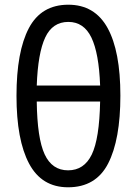

<svg xmlns="http://www.w3.org/2000/svg" viewBox="-20 -785 581 815"><path d="M269 10Q157 10 103.5 -90.5Q50 -191 50 -378Q50 -566 102.5 -665.5Q155 -765 270 -765Q382 -765 436.5 -666.5Q491 -568 491 -379Q491 -192 439 -91Q387 10 269 10ZM136 -422H405Q400 -559 368 -625.5Q336 -692 270 -692Q203 -692 172 -626Q141 -560 136 -422ZM269 -62Q337 -62 369.5 -129Q402 -196 405 -354H136Q138 -198 169.5 -130Q201 -62 269 -62Z"/></svg>

Font: Noto Sans SemiCondensed
Style: Regular
Weight: 400
Width: 4
Designer: Monotype Design Team
Foundry: Monotype Imaging Inc.
Version: Version 2.013; ttfautohint (v1.8.4.7-5d5b)